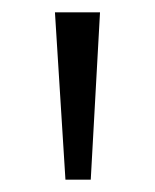

<svg xmlns="http://www.w3.org/2000/svg" viewBox="-20 -725 251 311"><path d="M86 -434 69 -705H142L127 -434Z"/></svg>

Font: Winston Light
Style: Regular
Weight: 300
Designer: Original fonts by Vernon Adams / Changes by Cristiano Sobral
Foundry: Original fonts by Vernon Adams / Changes by Cristiano Sobral
Version: Version 2.503;July 17, 2020;FontCreator 13.0.0.2655 64-bit